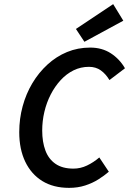

<svg xmlns="http://www.w3.org/2000/svg" viewBox="-20 -896 640 928"><path d="M314 12Q238 12 184.5 -21Q131 -54 102 -114.5Q73 -175 73 -257Q73 -322 89.5 -382.5Q106 -443 136.5 -494Q167 -545 209.5 -584Q252 -623 304 -644.5Q356 -666 416 -666Q473 -666 515.5 -638.5Q558 -611 584 -566L509 -509Q491 -539 467 -556Q443 -573 410 -573Q370 -573 335.5 -556Q301 -539 273 -508.5Q245 -478 225 -439Q205 -400 194.5 -355.5Q184 -311 184 -265Q184 -210 199.5 -168.5Q215 -127 248.5 -104Q282 -81 335 -81Q369 -81 400.5 -96Q432 -111 460 -135L506 -66Q484 -47 455.5 -29Q427 -11 391.5 0.5Q356 12 314 12ZM388 -694 347 -756 527 -876 576 -796Z"/></svg>

Font: Source Code Pro ExtraLight SemiBold
Style: Italic
Weight: 600
Italic angle: -11°
Monospace: yes
Version: Version 1.016;hotconv 1.0.116;makeotfexe 2.5.65601